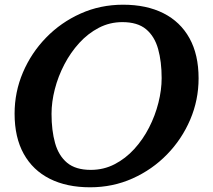

<svg xmlns="http://www.w3.org/2000/svg" viewBox="-20 -783 906 816"><path d="M503 -763 500 -689Q564.5 -689 600.8 -658.8Q637 -628.5 652 -574.8Q667 -521 667 -451Q667 -400.5 653.2 -346Q639.5 -291.5 613.5 -240.8Q587.5 -190 550.5 -149.5Q513.5 -109 467 -85Q420.5 -61 366 -61L363 13Q459.5 13 543.2 -24.5Q627 -62 690 -126.8Q753 -191.5 788.5 -274.8Q824 -358 824 -450Q824 -551 785.2 -620.8Q746.5 -690.5 674.5 -726.8Q602.5 -763 503 -763ZM363 13 366 -61Q301.5 -61 265.2 -91.2Q229 -121.5 214 -175.2Q199 -229 199 -299Q199 -349.5 213 -404Q227 -458.5 253.5 -509.2Q280 -560 317 -600.5Q354 -641 400.2 -665Q446.5 -689 500 -689L503 -763Q406.5 -763 322.8 -725.5Q239 -688 176 -623.2Q113 -558.5 77.5 -475.2Q42 -392 42 -300Q42 -199 80.8 -129.2Q119.5 -59.5 191.5 -23.2Q263.5 13 363 13Z"/></svg>

Font: Besley SemiBold
Style: Italic
Weight: 600
Italic angle: -13°
Designer: Owen Earl
Foundry: indestructible type*
Version: Version 2.001